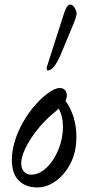

<svg xmlns="http://www.w3.org/2000/svg" viewBox="-20 -811 373 842"><path d="M144 11Q93 11 62.5 -19Q32 -49 32 -110Q32 -145 42 -181.5Q52 -218 69 -252Q90 -296 122 -335.5Q154 -375 187 -400Q220 -425 242 -425Q256 -425 264.5 -416.5Q273 -408 273 -392Q273 -380 267 -369Q315 -302 315 -211Q315 -145 289.5 -95Q264 -45 224.5 -17Q185 11 144 11ZM73 -95Q73 -72 85 -58.5Q97 -45 116 -45Q152 -45 184 -75.5Q216 -106 236 -154.5Q256 -203 256 -255Q256 -303 237 -335Q229 -326 216 -316Q176 -283 143.5 -242Q111 -201 92 -162Q73 -123 73 -95ZM190 -502Q185 -502 185 -510Q185 -516 186 -519L261 -753Q273 -791 288 -791Q299 -791 307.5 -776.5Q316 -762 316 -750Q316 -745 311 -729.5Q306 -714 293 -684L246 -571Q216 -502 190 -502Z"/></svg>

Font: Junicode Two Beta Condensed
Style: Italic
Weight: 400
Width: 3
Italic angle: -9°
Version: Version 1.053; ttfautohint (v1.8.4)